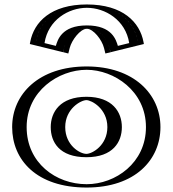

<svg xmlns="http://www.w3.org/2000/svg" viewBox="-20 -826 774 861"><path d="M264.5 -594 138.5 -625C150.5 -732 240.5 -806 369.5 -806C498.5 -806 588.5 -732 600.5 -625L474.5 -594C474.5 -594 463.5 -697 369.5 -697C275.5 -697 264.5 -594 264.5 -594ZM247.5 -256C247.5 -327 300.5 -377 367.5 -377C433.5 -377 486.5 -327 486.5 -256C486.5 -186 436.5 -136 367.5 -136C295.5 -136 247.5 -186 247.5 -256ZM59.5 -256C59.5 -416 195.5 -528 368.5 -528C538.5 -528 674.5 -416 674.5 -256C674.5 -98 545.5 15 368.5 15C183.5 15 59.5 -98 59.5 -256ZM252.8 -612.3 155.3 -636.3C172.2 -728.3 252 -791 369.5 -791C487.6 -791 567 -727.2 583.7 -636.3L486.2 -612.3C478.5 -643 451.7 -712 369.5 -712C286.7 -712 260.1 -641.4 252.8 -612.3ZM232.5 -256C232.5 -178.3 287.5 -121 367.5 -121C444.5 -121 501.5 -178.1 501.5 -256C501.5 -335.1 441.5 -392 367.5 -392C292.6 -392 232.5 -335.2 232.5 -256ZM74.5 -256C74.5 -406.1 201.7 -513 368.5 -513C532.2 -513 659.5 -406.2 659.5 -256C659.5 -107.5 539.1 0 368.5 0C189.9 0 74.5 -107.4 74.5 -256ZM252.8 -612.3C260.1 -641.4 286.7 -712 369.5 -712C451.7 -712 478.5 -643 486.2 -612.3L583.7 -636.3C567 -727.2 487.6 -791 369.5 -791C252 -791 172.2 -728.3 155.3 -636.3ZM232.5 -256C232.5 -335.2 292.6 -392 367.5 -392C441.5 -392 501.5 -335.1 501.5 -256C501.5 -178.1 444.5 -121 367.5 -121C287.5 -121 232.5 -178.3 232.5 -256ZM74.5 -256C74.5 -107.4 189.9 0 368.5 0C539.1 0 659.5 -107.5 659.5 -256C659.5 -406.2 532.2 -513 368.5 -513C201.7 -513 74.5 -406.1 74.5 -256ZM267.3 -608.7C274.3 -636.4 297.6 -697 369.5 -697C440.9 -697 464.3 -637.8 471.7 -608.7L475.3 -594.2L601 -625.1L598.4 -639C580.2 -738 493.2 -806 369.5 -806C246.5 -806 159 -739.1 140.6 -639L138 -625.1L263.7 -594.2ZM247.5 -256C247.5 -186.1 295.6 -136 367.5 -136C436.4 -136 486.5 -186.1 486.5 -256C486.5 -327 433.5 -377 367.5 -377C300.5 -377 247.5 -327 247.5 -256ZM59.5 -256C59.5 -98 183.5 15 368.5 15C545.5 15 674.5 -98 674.5 -256C674.5 -416 538.5 -528 368.5 -528C195.5 -528 59.5 -416 59.5 -256ZM230.4 -620.3 179.6 -632.8C195.8 -737 287.7 -791 369.5 -791C451.6 -791 543.3 -736.4 559.4 -632.8L508.6 -620.3C500.6 -645.3 484 -712 369.5 -712C254.5 -712 238.1 -644.5 230.4 -620.3ZM207.5 -256C207.5 -189.6 245.4 -121 367.5 -121C486.9 -121 526.5 -189.6 526.5 -256C526.5 -323.6 484.2 -392 367.5 -392C250 -392 207.5 -323.6 207.5 -256ZM99.5 -256C99.5 -418 242.5 -513 368.5 -513C491.2 -513 634.5 -418 634.5 -256C634.5 -95.8 498.2 0 368.5 0C230.5 0 99.5 -95.7 99.5 -256ZM292.6 -610.9C301.6 -646.6 340.3 -697 369.5 -697C398.3 -697 437.1 -648.1 446.4 -610.9L452.6 -586.1L625.2 -628.6L623.6 -637.3C607.1 -726.7 530.5 -806 369.5 -806C209.3 -806 132.1 -727.8 115.4 -637.3L113.8 -628.6L286.4 -586.1ZM272.5 -256C272.5 -338.6 343.1 -377 367.5 -377C390.7 -377 461.5 -338.6 461.5 -256C461.5 -174.6 393.9 -136 367.5 -136C337.9 -136 272.5 -174.7 272.5 -256ZM34.5 -256C34.5 -109.7 143 15 368.5 15C586.3 15 699.5 -109.8 699.5 -256C699.5 -404.1 579.4 -528 368.5 -528C154.7 -528 34.5 -404.1 34.5 -256Z"/></svg>

Font: Hussar Outliner
Style: Regular
Weight: 700
Foundry: Cannot Into Space Fonts
Version: Version 0.92